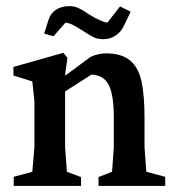

<svg xmlns="http://www.w3.org/2000/svg" viewBox="-20 -615 572 635"><path d="M25.4 -30.3 86.9 -46.9 93.8 -127.9V-280.3L86.9 -345.7L24.4 -365.2V-393.6L189.5 -440.4L203.1 -423.8L195.3 -368.2L196.3 -365.2L279.3 -426.8Q305.7 -438.5 330.1 -438.5Q381.8 -438.5 409.7 -415.5Q437.5 -392.6 447.8 -346.7Q458 -300.8 458 -223.6V-127.9L463.9 -46.9L526.4 -30.3V0H305.7V-29.3L350.6 -46.9L356.4 -127.9V-225.6Q356.4 -301.8 339.4 -334.5Q322.3 -367.2 282.2 -368.2L195.3 -312.5V-127.9L201.2 -46.9L248 -29.3V0H25.4ZM257.8 -510.7Q236.3 -524.4 222.7 -531.7Q209 -539.1 196.3 -540L157.2 -495.1L126 -503.9L140.6 -549.8Q147.5 -571.3 165.5 -583Q183.6 -594.7 209 -594.7Q225.6 -594.7 238.3 -588.9Q251 -583 261.2 -576.2Q271.5 -569.3 274.4 -567.4Q314.5 -543 335 -540L377 -593.8L412.1 -576.2L389.6 -529.3Q379.9 -508.8 361.8 -497.1Q343.8 -485.4 322.3 -485.4Q303.7 -485.4 291 -491.2Q278.3 -497.1 257.8 -510.7Z"/></svg>

Font: Comprehension Dark
Style: Regular
Weight: 700
Designer: Alfredo Marco Pradil
Foundry: Alfredo Marco Pradil
Version: 1.0